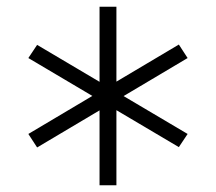

<svg xmlns="http://www.w3.org/2000/svg" viewBox="-20 -685 640 569"><path d="M90 -248 64 -288 510 -553 536 -513ZM510 -249 64 -513 90 -552 536 -288ZM275 -136V-665H325V-136Z"/></svg>

Font: Victor Mono Thin Thin
Style: Regular
Weight: 250
Monospace: yes
Version: Version 1.561;gftools[0.9.30]